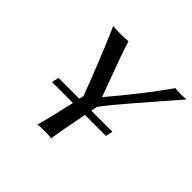

<svg xmlns="http://www.w3.org/2000/svg" viewBox="-156 -829 1013 1013"><g transform="rotate(45 351.0 -322.5)"><path d="M298.8 -250Q301.8 -264.6 304.2 -274.9Q243.2 -439.5 163.1 -626.5Q157.2 -640.1 153.8 -647.9Q170.9 -645 210 -645Q250 -645 267.6 -647.9Q288.1 -579.1 368.2 -365.2Q373 -351.6 377.4 -340.3Q523.4 -512.7 617.7 -647.9Q629.9 -645 659.2 -645Q688.5 -645 701.7 -647.9Q466.8 -377 442.9 -347.2Q415 -312.5 395 -285.6Q390.1 -261.2 387.7 -250H544.9L536.6 -210H379.9Q348.1 -48.3 341.3 2.9Q325.2 0 290 0Q254.9 0 238.3 2.9Q255.4 -52.2 290.5 -210H134.8L143.1 -250Z"/></g></svg>

Font: Linux Biolinum Capitals O
Style: Italic Samll Caps
Weight: 400
Italic angle: -12°
Designer: Philipp H. Poll
Foundry: Philipp H. Poll
Version: Version 0.6.2